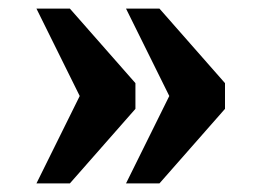

<svg xmlns="http://www.w3.org/2000/svg" viewBox="-20 -494 610 448"><path d="M274 -66 375 -270 274 -474H352L505 -300V-240L352 -66ZM65 -66 166 -270 65 -474H143L296 -300V-240L143 -66Z"/></svg>

Font: Noto Serif Tamil ExtraBold
Style: Italic
Weight: 800
Italic angle: -12°
Designer: Indian Type Foundry, Tom Grace, and the Monotype Design Team
Foundry: Monotype Imaging Inc.
Version: Version 2.003; ttfautohint (v1.8.4.7-5d5b)